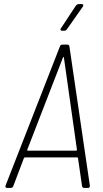

<svg xmlns="http://www.w3.org/2000/svg" viewBox="-20 -918 503 938"><path d="M381 -8 361 -146Q361 -149 357 -149H103Q99 -149 97 -146L45 -9Q41 0 33 0H15Q10 0 7.5 -3Q5 -6 7 -11L273 -692Q276 -700 285 -700H309Q317 -700 319 -692L419 -11V-8Q419 0 409 0H391Q383 0 381 -8ZM116 -182H351Q353 -182 354.5 -183Q356 -184 356 -186L292 -638Q291 -640 290 -640Q289 -640 288 -638L113 -186Q112 -185 113 -183.5Q114 -182 116 -182ZM278 -780 351 -891Q358 -898 364 -898H379Q385 -898 386.5 -894.5Q388 -891 385 -886L307 -775Q302 -768 295 -768H283Q277 -768 275.5 -771.5Q274 -775 278 -780Z"/></svg>

Font: Barlow Semi Condensed ExLight
Style: Italic
Weight: 275
Width: 4
Italic angle: -7°
Designer: Jeremy Tribby
Foundry: Tribby Type
Version: Version 1.408